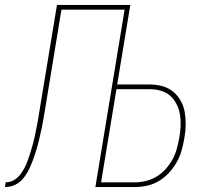

<svg xmlns="http://www.w3.org/2000/svg" viewBox="-51 -755 871 775"><path d="M-31 0 -28 -19Q-16 -19 -4 -23.5Q8 -28 18 -37Q28 -46 35.5 -57Q43 -68 49 -79.5Q55 -91 59.5 -103.5Q64 -116 68 -128Q72 -140 75.5 -152Q79 -164 82.5 -176.5Q86 -189 88.5 -201Q91 -213 93.5 -225.5Q96 -238 98.5 -250Q101 -262 103 -274.5Q105 -287 107 -299.5Q109 -312 111 -324L179 -735H475L422 -414H554Q580 -414 605 -407Q630 -400 648.5 -384.5Q667 -369 679 -347Q691 -325 695 -300.5Q699 -276 698.5 -249.5Q698 -223 693 -197Q689 -172 682 -147.5Q675 -123 662.5 -100.5Q650 -78 631.5 -58Q613 -38 590.5 -24.5Q568 -11 543 -5.5Q518 0 493 0H334L452 -716H197L132 -320Q130 -307 127.5 -294Q125 -281 123 -267.5Q121 -254 118 -240.5Q115 -227 112 -214Q109 -201 106 -187.5Q103 -174 99 -161Q95 -148 91 -135Q87 -122 82 -109Q77 -96 71.5 -83Q66 -70 58.5 -57.5Q51 -45 42 -34Q33 -23 21 -15Q9 -7 -4.5 -3.5Q-18 0 -31 0ZM493 -19Q515 -19 538 -24.5Q561 -30 581.5 -42.5Q602 -55 618 -73Q634 -91 645.5 -112Q657 -133 663 -155.5Q669 -178 673 -200Q677 -223 678 -246.5Q679 -270 675.5 -292Q672 -314 662 -334Q652 -354 636.5 -368Q621 -382 599 -388.5Q577 -395 554 -395H419L357 -19Z"/></svg>

Font: Iosevka Aile Thin
Style: Italic
Weight: 100
Italic angle: -9°
Designer: Belleve Invis
Foundry: Belleve Invis
Version: Version 31.1.0; ttfautohint (v1.8.4)